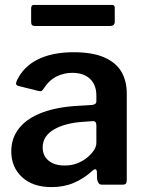

<svg xmlns="http://www.w3.org/2000/svg" viewBox="-20 -753 598 783"><path d="M355 -55Q322 -25 281.5 -7.5Q241 10 190 10Q114 10 70 -30.5Q26 -71 26 -136Q26 -191 59 -231.5Q92 -272 155 -295Q218 -318 307 -322L357 -325Q362 -326 367.5 -329Q373 -332 373 -340V-363Q373 -407 347 -431.5Q321 -456 274 -456Q240 -456 209.5 -440.5Q179 -425 157 -390Q153 -384 149.5 -382Q146 -380 137 -382L53 -403Q48 -405 46 -409Q44 -413 49 -425Q76 -482 135 -511Q194 -540 280 -540Q357 -540 405 -519Q453 -498 475 -460.5Q497 -423 497 -372V-20Q497 -9 493.5 -4.5Q490 0 480 0H395Q386 0 381.5 -7Q377 -14 376 -24L375 -54Q372 -71 355 -55ZM373 -242Q373 -260 358 -259L317 -256Q284 -254 254.5 -246.5Q225 -239 202.5 -226.5Q180 -214 167 -195.5Q154 -177 154 -152Q154 -118 178 -98Q202 -78 244 -78Q272 -78 295 -87Q318 -96 335 -110Q352 -124 362.5 -139.5Q373 -155 373 -171V-242ZM448 -721V-664Q448 -647 428 -647H122Q114 -647 110.5 -651Q107 -655 107 -663V-719Q107 -733 118 -733H437Q448 -733 448 -721Z"/></svg>

Font: Libre Franklin SemiBold
Style: Regular
Weight: 600
Designer: Pablo Impallari, Rodrigo Fuenzalida, Nhung Nguyen
Foundry: Impallari Type
Version: Version 3.000